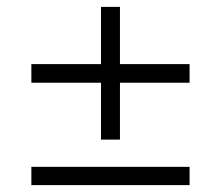

<svg xmlns="http://www.w3.org/2000/svg" viewBox="-20 -631 640 557"><path d="M273 -226V-391H71V-445H273V-611H328V-445H530V-391H328V-226ZM71 -94V-147H530V-94Z"/></svg>

Font: SUSE Thin Light
Style: Regular
Weight: 300
Version: Version 1.000